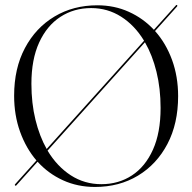

<svg xmlns="http://www.w3.org/2000/svg" viewBox="-20 -731 762 761"><path d="M39.5 4Q37.5 1.5 40 -1L124.5 -95Q83 -143.5 59.5 -209Q36 -274.5 36 -351.5Q36 -460 78.8 -540.5Q121.5 -621 196 -665.5Q270.5 -710 366 -710Q433.5 -710 490.5 -684.2Q547.5 -658.5 590 -613L677 -709.5Q679 -713 682 -710Q684.5 -707.5 681.5 -705L594.5 -608Q637.5 -560 661.8 -493.8Q686 -427.5 686 -350Q686 -241 643.5 -160.2Q601 -79.5 526.8 -34.8Q452.5 10 356.5 10Q287.5 10 229.5 -16.5Q171.5 -43 129 -90L44.5 4Q42 6.5 39.5 4ZM104.5 -399Q104.5 -322 120.5 -256.5Q136.5 -191 165 -140.5L551 -569.5Q514 -630.5 460.2 -664.8Q406.5 -699 341.5 -699Q273 -699 219.5 -664.2Q166 -629.5 135.2 -562.5Q104.5 -495.5 104.5 -399ZM616.5 -303Q616.5 -380.5 600.2 -446.5Q584 -512.5 554.5 -563.5L168.5 -134Q206 -71.5 260.5 -36.2Q315 -1 381.5 -1Q450 -1 503 -35.8Q556 -70.5 586.2 -137.8Q616.5 -205 616.5 -303Z"/></svg>

Font: Fraunces 144pt S000 Light
Style: Regular
Weight: 300
Version: Version 1.000; ttfautohint (v1.8.3)